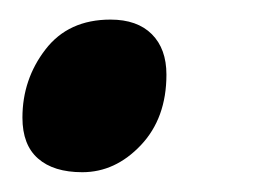

<svg xmlns="http://www.w3.org/2000/svg" viewBox="-20 -166 271 196"><path d="M64 9.8Q34.7 9.8 18.8 -4.2Q2.9 -18.1 2.9 -45.9Q2.9 -85 26.4 -115.5Q49.8 -146 92.8 -146Q120.1 -146 135 -131.1Q149.9 -116.2 149.9 -89.8Q149.9 -45.4 123.8 -17.8Q97.7 9.8 64 9.8Z"/></svg>

Font: Open Sans Condensed
Style: Italic
Weight: 400
Width: 3
Italic angle: -12°
Designer: Monotype Design Team
Foundry: Monotype Imaging Inc.
Version: Version 3.000